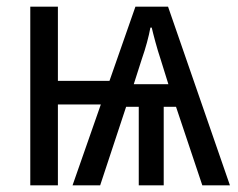

<svg xmlns="http://www.w3.org/2000/svg" viewBox="-20 -557 714 577"><path d="M485 -537H387L309 -314H154V-537H71V0H154V-243H283L198 0H281L359 -236H397V0H472V-236H509L588 0H671ZM432 -474H436C440 -456 453 -407 462 -381L486 -304H382L406 -379C418 -413 427 -447 432 -474Z"/></svg>

Font: Noto Sans Condensed
Style: Regular
Weight: 400
Width: 3
Designer: Monotype Design Team
Foundry: Monotype Imaging Inc.
Version: Version 2.013